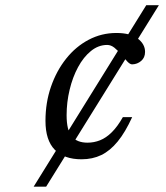

<svg xmlns="http://www.w3.org/2000/svg" viewBox="-20 -702 624 722"><path d="M106.5 0 530 -682.5H577.5L153.5 0ZM383 -533Q350 -533 322 -510.2Q294 -487.5 273.5 -449.5Q253 -411.5 241.8 -364.5Q230.5 -317.5 230.5 -269Q230.5 -211.5 250.2 -188.5Q270 -165.5 309 -165.5Q333.5 -165.5 356.2 -174.5Q379 -183.5 400.5 -204.8Q422 -226 442 -261.5H477Q451 -204.5 422.5 -169.8Q394 -135 361 -119Q328 -103 286.5 -103Q221 -103 186 -138.8Q151 -174.5 151 -247.5Q151 -316.5 171.8 -376.2Q192.5 -436 228.8 -481.5Q265 -527 313.5 -552.5Q362 -578 417.5 -578Q470.5 -578 498 -557Q525.5 -536 525.5 -507Q525.5 -485.5 511 -473Q496.5 -460.5 477.5 -460Q469.5 -459.5 459.2 -470.2Q449 -481 436 -496.5Q423 -512.5 410 -522.8Q397 -533 383 -533Z"/></svg>

Font: Newsreader 14pt
Style: Italic
Weight: 400
Italic angle: -17°
Designer: Hugues Gentile
Foundry: Production Type
Version: Version 1.003